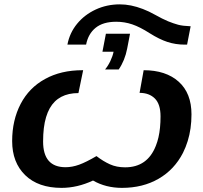

<svg xmlns="http://www.w3.org/2000/svg" viewBox="-20 -865 947 894"><path d="M851.1 -657.2H840.3Q797.4 -657.2 759.5 -669.7Q721.7 -682.1 676.8 -710.4Q631.8 -739.3 595.9 -751.5Q560.1 -763.7 521 -763.7Q460 -763.7 425.3 -735.6Q390.6 -707.5 380.9 -657.2H293.9Q304.2 -711.9 338.9 -754.2Q373.5 -796.4 425.5 -820.6Q477.5 -844.7 538.1 -844.7Q563.5 -844.7 590.1 -839.4Q616.7 -834 645 -823.2Q673.3 -812.5 702.6 -795.9Q719.2 -786.6 734.1 -779.1Q749 -771.5 762.2 -766.1Q788.6 -755.4 809.6 -749.8Q830.6 -744.1 867.7 -742.7ZM585.4 -708Q582 -690.9 578.9 -673.8Q575.7 -656.7 572.3 -639.6Q566.9 -611.3 556.9 -586.7Q546.9 -562 532.7 -541.5H469.2Q483.4 -558.6 494.1 -581.3Q504.9 -604 508.8 -624H457L473.1 -708ZM727.5 -323.2Q727.5 -379.9 701.2 -406.2Q674.8 -432.6 629.9 -432.6L648.9 -538.1Q752.4 -538.1 812 -484.6Q871.6 -431.2 871.6 -332.5Q871.6 -298.8 867.2 -267.8Q862.8 -236.8 854 -208.3Q845.2 -179.7 832 -153.3Q792 -75.2 718.5 -32.7Q645 9.8 547.9 9.8Q472.7 9.8 413.1 -24.4Q339.8 9.8 266.6 9.8Q158.2 9.8 97.4 -49.3Q36.6 -108.4 36.6 -208Q36.6 -257.3 46.6 -300.5Q56.6 -343.8 76.2 -381.3Q115.2 -456.1 189.5 -497.1Q263.7 -538.1 364.3 -538.1H367.2L345.2 -431.6Q252 -431.6 211.9 -361.3Q201.7 -343.3 194.6 -319.8Q187.5 -296.4 184.1 -268.1Q180.7 -239.7 180.7 -206.1Q180.7 -86.4 285.2 -86.4Q315.9 -86.4 348.4 -98.1Q380.9 -109.9 429.2 -138.2Q460.9 -113.8 491.9 -99.9Q522.9 -85.9 562.5 -85.9Q666.5 -85.9 705.6 -186Q712.9 -204.1 717.8 -225.3Q722.7 -246.6 725.1 -271.2Q727.5 -295.9 727.5 -323.2Z"/></svg>

Font: Arimo
Style: Italic
Weight: 400
Italic angle: -12°
Designer: Steve Matteson
Foundry: Monotype Imaging Inc.
Version: Version 1.33